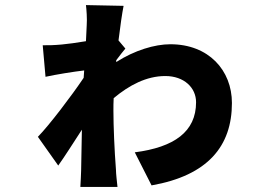

<svg xmlns="http://www.w3.org/2000/svg" viewBox="-20 -683 1040 755"><path d="M437 -446C450 -464 464 -481 473 -492L446 -524C453 -581 460 -630 466 -660L318 -663C320 -648 323 -608 321 -584L318 -521C282 -515 246 -510 223 -508C190 -505 174 -505 148 -505L159 -381C200 -390 268 -401 311 -406L309 -377C262 -307 174 -191 129 -145L209 -32C232 -64 269 -122 302 -173C301 -110 300 -51 299 -12C299 0 297 32 296 52H442C440 33 436 0 436 -15C430 -92 426 -188 426 -248C426 -264 426 -280 427 -297C488 -348 556 -384 630 -384C704 -384 751 -338 751 -281C751 -165 665 -104 510 -84L576 46C797 7 892 -108 892 -278C892 -406 801 -509 650 -509C588 -509 509 -485 437 -439Z"/></svg>

Font: Noto Sans CJK KR Black
Style: Regular
Weight: 900
Designer: Ryoko NISHIZUKA (kana & ideographs); Paul D. Hunt (Latin, Greek & Cyrillic); Wenlong ZHANG (bopomofo); Sandoll Communica
Foundry: Adobe Systems Incorporated
Version: Version 1.004;PS 1.004;hotconv 1.0.82;makeotf.lib2.5.63406